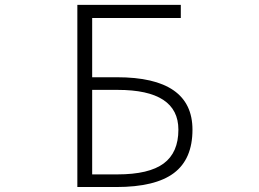

<svg xmlns="http://www.w3.org/2000/svg" viewBox="-20 -751 1040 772"><path d="M350.6 -440.4H450.2Q753.9 -440.4 753.9 -229.5Q753.9 -111.3 679.2 -55.2Q604.5 1 447.3 1H291V-731.4H707V-678.7H350.6ZM350.6 -389.6V-49.8H452.1Q579.1 -49.8 638.2 -93.8Q697.3 -137.7 697.3 -229.5Q697.3 -389.6 453.1 -389.6Z"/></svg>

Font: Gen Shin Gothic Monospace Light
Style: Regular
Weight: 300
Designer: [Source Han Sans]
Ryoko NISHIZUKA  (kana & ideographs); Paul D. Hunt (Latin, Greek & Cyrillic); Wenlong ZHANG  (bopomofo
Version: Version 1.002.20150607